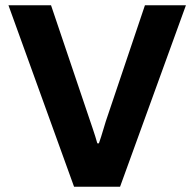

<svg xmlns="http://www.w3.org/2000/svg" viewBox="-20 -706 734 726"><path d="M260 0 12 -686H173L321 -248Q325 -237 330 -221.5Q335 -206 340 -191Q345 -176 348 -164H354Q358 -175 362.5 -189.5Q367 -204 371.5 -219Q376 -234 380 -247L528 -686H683L434 0Z"/></svg>

Font: Archivo SemiBold
Style: Bold
Weight: 700
Version: Version 2.001